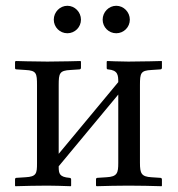

<svg xmlns="http://www.w3.org/2000/svg" viewBox="-20 -642 617 664"><path d="M144 -429C101 -429 35 -431 35 -431L32 -429V-407C32 -403 34 -402 38 -402L68 -400C106 -398 108 -389 108 -347V-77C108 -42 106 -31 68 -29L37 -27C34 -27 32 -25 32 -22V0L33 2C73 1 101 0 144 0C176 0 185 1 225 2L226 0V-21C226 -25 224 -27 220 -27C186 -30 183 -41 183 -65V-67L389 -315V-79C389 -44 386 -31 348 -29L317 -27C314 -27 312 -25 312 -22V0L314 2C354 1 381 0 424 0C469 0 499 1 539 2L540 0V-21C540 -25 538 -27 534 -27L504 -29C469 -31 464 -42 464 -79V-348C464 -390 467 -398 504 -400L534 -402C538 -402 540 -404 540 -408V-429L539 -431C539 -431 469 -429 424 -429C396 -429 351 -431 351 -431L349 -429V-407C349 -403 351 -402 354 -402C388 -399 389 -382 389 -358L183 -110V-348C183 -389 186 -398 224 -400L254 -402C258 -402 260 -404 260 -408V-429L258 -431C258 -431 188 -429 144 -429ZM166 -574C166 -548 187 -527 213 -527C239 -527 260 -548 260 -574C260 -600 239 -622 213 -622C187 -622 166 -600 166 -574ZM335 -574C335 -548 356 -527 382 -527C408 -527 429 -548 429 -574C429 -600 408 -622 382 -622C356 -622 335 -600 335 -574Z"/></svg>

Font: Libertinus Serif Display
Style: Regular
Weight: 400
Designer: Philipp H. Poll, Khaled Hosny
Foundry: Caleb Maclennan
Version: Version 7.050;RELEASE